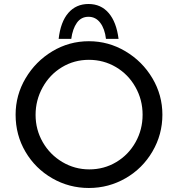

<svg xmlns="http://www.w3.org/2000/svg" viewBox="-20 -939 896 967"><path d="M427.7 -731.4Q526.4 -731.4 611.8 -680.7Q697.3 -629.9 747.6 -544.9Q797.9 -460 797.9 -361.3Q797.9 -261.7 748 -176.3Q698.2 -90.8 612.8 -41.5Q527.3 7.8 427.7 7.8Q328.1 7.8 243.2 -41Q158.2 -89.8 108.4 -174.3Q58.6 -258.8 58.6 -361.3Q58.6 -460 108.9 -544.9Q159.2 -629.9 243.7 -680.7Q328.1 -731.4 427.7 -731.4ZM429.7 -85.9Q503.9 -85.9 565.4 -122.6Q627 -159.2 662.6 -222.7Q698.2 -286.1 698.2 -361.3Q698.2 -436.5 662.1 -500.5Q626 -564.5 564 -601.1Q502 -637.7 427.7 -637.7Q353.5 -637.7 292 -600.6Q230.5 -563.5 194.8 -499Q159.2 -434.6 159.2 -360.4Q159.2 -286.1 195.3 -223.1Q231.4 -160.2 293.9 -123Q356.4 -85.9 429.7 -85.9ZM577.1 -743.2H513.7Q507.8 -793.9 484.9 -824.2Q461.9 -854.5 425.8 -854.5Q388.7 -854.5 367.2 -824.2Q345.7 -793.9 338.9 -743.2H275.4Q285.2 -829.1 324.2 -874Q363.3 -918.9 425.8 -918.9Q488.3 -918.9 527.3 -873.5Q566.4 -828.1 577.1 -743.2Z"/></svg>

Font: Josefin Sans CFJ
Style: Regular
Weight: 400
Designer: Santiago Orozco
Foundry: Typemade
Version: Version 2.000